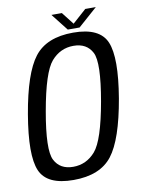

<svg xmlns="http://www.w3.org/2000/svg" viewBox="-87 -840 671 905"><g transform="rotate(-10 248.0 -388.0)"><path d="M191.5 4.5Q64.5 4.5 32.2 -71Q0 -146.5 32.5 -337.5Q65 -529 123.2 -604.5Q181.5 -680 308.8 -680Q436 -680 468 -603.8Q500 -527.5 468 -337.5Q435 -145.5 376.8 -70.5Q318.5 4.5 191.5 4.5ZM200.5 -57Q264 -57 307.2 -107Q350.5 -157 382.5 -337.5Q414.5 -519 388.8 -568.8Q363 -618.5 299.5 -618.5Q236.5 -618.5 193.2 -568.8Q150 -519 118 -337.5Q86 -157 111.8 -107Q137.5 -57 200.5 -57ZM287 -698.5 223 -780H273L319 -721L385 -780H435.5L343.5 -698.5Z"/></g></svg>

Font: Anybody
Style: Italic
Weight: 400
Italic angle: -10°
Designer: Tyler Finck
Foundry: Etcetera Type Company
Version: Version 1.010; ttfautohint (v1.8.3) -l 8 -r 50 -G 200 -x 14 